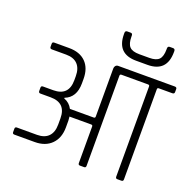

<svg xmlns="http://www.w3.org/2000/svg" viewBox="-142 -975 1128 1120"><g transform="rotate(20 422.0 -415.0)"><path d="M480 -623H831Q844 -623 844 -612V-593Q844 -581 831 -581H747Q738 -581 738 -572V-12Q738 0 726 0H701Q690 0 690 -12V-572Q690 -581 680 -581H516Q506 -581 506 -572V-12Q506 0 495 0H469Q458 0 458 -12V-239Q458 -248 448 -248H314Q316 -232 316 -224V-182Q316 -116 278 -77.5Q240 -39 174 -39H48Q36 -39 36 -50V-72Q36 -83 48 -83H172Q219 -83 243.5 -108.5Q268 -134 268 -182V-220Q268 -316 172 -316H109Q97 -316 97 -328V-349Q97 -360 109 -360H172Q268 -360 268 -457V-482Q268 -530 243.5 -555.5Q219 -581 172 -581H83Q71 -581 71 -593V-612Q71 -623 83 -623H175Q242 -623 279 -586Q316 -549 316 -482V-455Q316 -367 249 -341V-337Q284 -324 301 -291H448Q458 -291 458 -300V-599Q458 -609 464 -616Q470 -623 480 -623ZM638 -687H568Q448 -687 448 -809V-816Q448 -830 461 -830H482Q494 -830 494 -816V-810Q494 -766 511.5 -747.5Q529 -729 572 -729H634Q677 -729 694.5 -747.5Q712 -766 712 -810V-816Q712 -830 725 -830H745Q758 -830 758 -816V-810Q758 -687 638 -687Z"/></g></svg>

Font: Rajdhani
Style: Regular
Weight: 400
Designer: Satya Rajpurohit, Jyotish Sonowal
Foundry: Indian Type Foundry
Version: Version 1.201 February 1, 2022